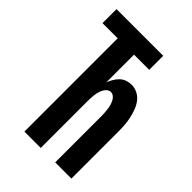

<svg xmlns="http://www.w3.org/2000/svg" viewBox="-215 -832 930 930"><g transform="rotate(45 250.0 -367.5)"><path d="M127 0V-639H23V-735H343V-639H239V-450Q245 -465 253.5 -479.5Q262 -494 274 -505.5Q286 -517 302 -522.5Q318 -528 334 -528Q356 -528 376 -517.5Q396 -507 409 -489Q422 -471 429.5 -450Q437 -429 441.5 -407.5Q446 -386 447.5 -364Q449 -342 449 -320V0H338V-320Q338 -331 337 -342Q336 -353 334.5 -364.5Q333 -376 330 -386.5Q327 -397 322 -407Q317 -417 308 -424.5Q299 -432 288 -432Q277 -432 268 -424.5Q259 -417 254 -407Q249 -397 246 -386.5Q243 -376 241.5 -364.5Q240 -353 239.5 -342Q239 -331 239 -320V0Z"/></g></svg>

Font: Iosevka Term
Style: Bold
Weight: 700
Monospace: yes
Designer: Belleve Invis
Foundry: Belleve Invis
Version: Version 30.0.1